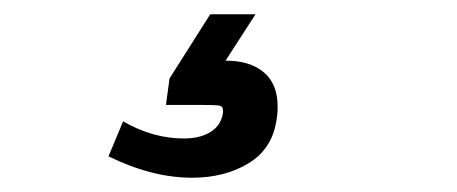

<svg xmlns="http://www.w3.org/2000/svg" viewBox="-20 -43 640 269"><path d="M132 176 152.5 127Q194 151 237.5 151Q259.5 151 274 142.5Q288.5 134 292 117.5Q292.5 115.5 292.5 112Q292.5 106 287.5 105Q282.5 104 262 104H212.5L217.5 67L274.5 -23H338L296 42H296.5Q330 42 349.5 58.2Q369 74.5 369 106.5Q369 117.5 367 127.5Q360.5 166.5 327.5 186.2Q294.5 206 249 206Q193 206 132 176Z"/></svg>

Font: JuliaMono BoldItalic
Style: Regular
Weight: 700
Italic angle: -9°
Monospace: yes
Designer: cormullion
Foundry: corm
Version: Version 0.049; ttfautohint (v1.8.4)